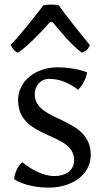

<svg xmlns="http://www.w3.org/2000/svg" viewBox="-20 -808 457 845"><path d="M42.5 -19.5C42.5 -19.5 90.8 17.6 195.3 17.6C297.4 17.6 379.4 -39.1 379.4 -126.5C379.4 -297.4 132.8 -268.1 132.8 -393.1C132.8 -430.2 158.2 -460.9 196.3 -460.9C247.1 -460.9 289.6 -439 323.7 -412.6C357.4 -445.3 363.3 -489.7 363.3 -489.7C363.3 -489.7 311.5 -511.7 233.4 -511.7C136.7 -511.7 59.6 -450.7 59.6 -367.7C59.6 -191.9 306.2 -230 306.2 -103.5C306.2 -53.7 264.2 -33.2 219.2 -33.2C168.9 -33.2 115.2 -63.5 78.1 -94.2C43.5 -62.5 42.5 -19.5 42.5 -19.5ZM59.1 -576.2C99.6 -601.6 168 -673.8 199.7 -710.4H211.9C241.7 -672.9 298.3 -606 339.8 -576.2C360.4 -584 367.2 -589.8 375.5 -609.4C364.3 -622.6 255.9 -756.8 239.3 -784.2C216.3 -789.1 193.4 -789.1 170.4 -784.2C160.2 -768.6 54.7 -634.8 26.4 -610.8C39.6 -587.4 44.9 -582 59.1 -576.2Z"/></svg>

Font: Trykker
Style: Regular
Weight: 400
Designer: Magnus Gaarde
Foundry: Magnus Gaarde
Version: Version 1.001